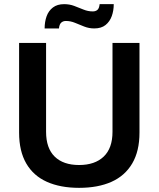

<svg xmlns="http://www.w3.org/2000/svg" viewBox="-20 -893 764 925"><path d="M361 12Q271 12 206 -17Q141 -46 106.5 -105.5Q72 -165 72 -254V-686H202V-258Q202 -179 243.5 -138.5Q285 -98 361 -98Q437 -98 479.5 -138.5Q522 -179 522 -258V-686H652V-254Q652 -165 617 -105.5Q582 -46 517 -17Q452 12 361 12ZM195 -756Q195 -788 204.5 -814.5Q214 -841 235 -857Q256 -873 289 -873Q315 -873 337.5 -864.5Q360 -856 382 -847Q404 -838 427 -838Q441 -838 449.5 -845.5Q458 -853 460 -873H528Q528 -842 518.5 -815.5Q509 -789 488.5 -772.5Q468 -756 434 -756Q409 -756 386 -765Q363 -774 341.5 -783Q320 -792 297 -792Q284 -792 275 -784Q266 -776 264 -756Z"/></svg>

Font: Archivo Variable SemiBold
Style: Regular
Weight: 600
Designer: Hector Gatti
Foundry: Omnibus-Type
Version: Version 2.001